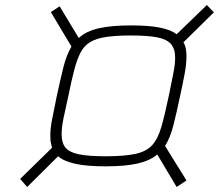

<svg xmlns="http://www.w3.org/2000/svg" viewBox="-20 -725 890 763"><path d="M88 18 60 -14 187 -138Q185 -146 183 -153.5Q181 -161 180.5 -169.5Q180 -178 180 -188Q180 -217 188 -255.5Q196 -294 206 -345Q220 -410 232 -458Q244 -506 264 -540L182 -677L217 -700L293 -574Q322 -601 372 -612.5Q422 -624 500 -624Q571 -624 614.5 -615.5Q658 -607 682 -589L802 -705L830 -676L709 -557Q716 -545 718.5 -531Q721 -517 721 -500Q721 -471 714 -433Q707 -395 696 -345Q682 -278 669.5 -228.5Q657 -179 636 -145L721 -8L682 18L605 -111Q575 -86 526 -75Q477 -64 399 -64Q325 -64 279.5 -74Q234 -84 211 -104ZM400 -104Q475 -104 518.5 -113.5Q562 -123 585 -148.5Q608 -174 621.5 -221.5Q635 -269 651 -345Q661 -395 668.5 -432Q676 -469 676 -496Q676 -531 659.5 -550Q643 -569 605 -576.5Q567 -584 500 -584Q440 -584 401 -578Q362 -572 338 -557.5Q314 -543 300 -516Q286 -489 275 -447Q264 -405 252 -345Q240 -293 232.5 -256Q225 -219 225 -192Q225 -156 241 -137.5Q257 -119 295 -111.5Q333 -104 400 -104Z"/></svg>

Font: Saira Expanded ExtraLight
Style: Italic
Weight: 250
Width: 7
Italic angle: -12°
Designer: Hector Gatti with collaboration of the Omnibus-Type team
Foundry: Omnibus-Type
Version: Version 1.101